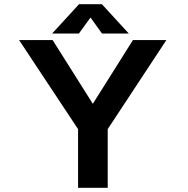

<svg xmlns="http://www.w3.org/2000/svg" viewBox="-20 -890 890 910"><path d="M590.5 -731H463.5L409 -807L354 -731H227L354.5 -870H463ZM350 0V-278L70.5 -700H229.5L420 -398L610 -700H768.5L490.5 -278V0Z"/></svg>

Font: League Mono Wide SemiBold
Style: Regular
Weight: 600
Width: 8
Designer: Tyler Finck
Foundry: The League of Moveable Type / Tyler Finck
Version: Version 2.210